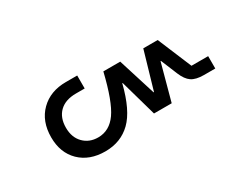

<svg xmlns="http://www.w3.org/2000/svg" viewBox="-49 -676 1024 808"><g transform="rotate(-30 462.5 -272.0)"><path d="M288 -104Q211 -104 165 -149Q119 -194 119 -269Q119 -347 166 -393.5Q213 -440 289 -440H344V-377H302Q250 -377 221.5 -349.5Q193 -322 193 -273Q193 -226 220.5 -198Q248 -170 291 -170Q346 -170 381.5 -220.5Q417 -271 448 -400H530L587 -218H589L642 -400H712L781 -235H862V-175H807Q768 -175 747.5 -189Q727 -203 713 -237L680 -317H678L630 -140H544L494 -317H492Q463 -201 413 -152.5Q363 -104 288 -104Z"/></g></svg>

Font: Anuphan
Style: Regular
Weight: 400
Designer: Mike Abbink, Paul van der Laan, Pieter van Rosmalen, Mint Tantisuwanna
Foundry: Bold Monday; Cadson Demak
Version: Version 3.002;hotconv 1.0.109;makeotfexe 2.5.65596